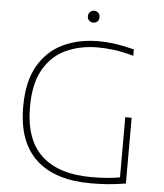

<svg xmlns="http://www.w3.org/2000/svg" viewBox="-60 -961 868 1018"><g transform="rotate(5 374.0 -451.5)"><path d="M461 5Q270 5 169.5 -88.2Q69 -181.5 69 -369Q69 -503 117.5 -586.8Q166 -670.5 249 -709.8Q332 -749 435 -749Q484.5 -749 530 -742.2Q575.5 -735.5 627 -722V-688Q568 -704.5 522.8 -710.2Q477.5 -716 437 -716Q342.5 -716 267.5 -681.5Q192.5 -647 148.8 -571Q105 -495 105 -371Q105 -197 195.8 -112.5Q286.5 -28 461 -28Q508 -28 544.8 -31Q581.5 -34 613 -40V-360H647V-10Q591 -1 549.2 2Q507.5 5 461 5ZM400 -845Q386.5 -845 377.8 -853.5Q369 -862 369 -876Q369 -890.5 377.8 -899.2Q386.5 -908 400 -908Q413.5 -908 422.2 -899.2Q431 -890.5 431 -876Q431 -862 422.2 -853.5Q413.5 -845 400 -845Z"/></g></svg>

Font: Encode Sans Expanded Thin
Style: Regular
Weight: 100
Width: 7
Designer: Multiple Designers
Foundry: Impallari Type
Version: Version 3.000; ttfautohint (v1.8.3) -l 8 -r 50 -G 200 -x 14 